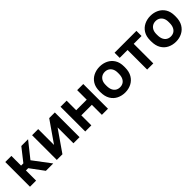

<svg xmlns="http://www.w3.org/2000/svg" viewBox="286 -1721 2912 2912"><g transform="rotate(-45 1742.0 -265.0)"><path d="M61 0V-530H192V-322H241L405 -530H550L350 -279L560 0H402L241 -218H192V0Z M636 0V-530H767V-190L1003 -530H1124V0H993V-340L757 0Z M1246 0V-530H1377V-325H1603V-530H1734V0H1603V-215H1377V0Z M2095 12Q2023 12 1962.5 -17.5Q1902 -47 1866 -107.5Q1830 -168 1830 -260V-280Q1830 -367 1866 -425Q1902 -483 1962.5 -512.5Q2023 -542 2095 -542Q2167 -542 2227.5 -512.5Q2288 -483 2324 -425Q2360 -367 2360 -280V-260Q2360 -170 2324 -109.5Q2288 -49 2227.5 -18.5Q2167 12 2095 12ZM2095 -100Q2133 -100 2162.5 -117.5Q2192 -135 2209 -171Q2226 -207 2226 -260V-280Q2226 -329 2209 -362Q2192 -395 2162.5 -412.5Q2133 -430 2095 -430Q2057 -430 2027.5 -412.5Q1998 -395 1981 -362Q1964 -329 1964 -280V-260Q1964 -206 1981 -170.5Q1998 -135 2027.5 -117.5Q2057 -100 2095 -100Z M2574 0V-420H2405V-530H2874V-420H2706V0Z M3184 12Q3112 12 3051.5 -17.5Q2991 -47 2955 -107.5Q2919 -168 2919 -260V-280Q2919 -367 2955 -425Q2991 -483 3051.5 -512.5Q3112 -542 3184 -542Q3256 -542 3316.5 -512.5Q3377 -483 3413 -425Q3449 -367 3449 -280V-260Q3449 -170 3413 -109.5Q3377 -49 3316.5 -18.5Q3256 12 3184 12ZM3184 -100Q3222 -100 3251.5 -117.5Q3281 -135 3298 -171Q3315 -207 3315 -260V-280Q3315 -329 3298 -362Q3281 -395 3251.5 -412.5Q3222 -430 3184 -430Q3146 -430 3116.5 -412.5Q3087 -395 3070 -362Q3053 -329 3053 -280V-260Q3053 -206 3070 -170.5Q3087 -135 3116.5 -117.5Q3146 -100 3184 -100Z"/></g></svg>

Font: Golos Text SemiBold
Style: Regular
Weight: 600
Designer: A.Korolkova, Vitaly Kuzmin
Foundry: ParaType Ltd
Version: Version 2.004